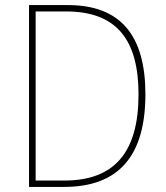

<svg xmlns="http://www.w3.org/2000/svg" viewBox="-20 -734 651 754"><path d="M551 -364C551 -593 455 -714 247 -714H94V0H232C449 0 551 -125 551 -364ZM524 -363C524 -138 431 -25 233 -25H120V-689H240C442 -689 524 -573 524 -363Z"/></svg>

Font: Noto Sans Armenian SemiCondensed Thin
Style: Regular
Weight: 100
Width: 4
Designer: Monotype Design Team
Foundry: Monotype Imaging Inc.
Version: Version 2.008